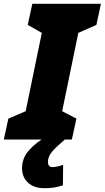

<svg xmlns="http://www.w3.org/2000/svg" viewBox="-56 -734 551 1010"><path d="M-12 -110 79 -149 164 -561 90 -603 114 -714H475L451 -603L356 -561L271 -149L346 -110L322 0H-36ZM60 152Q60 105 86.5 69Q113 33 163 0H285Q238 40 217 65Q196 90 196 120Q196 130 202 137.5Q208 145 219 145Q243 145 276 133L275 241Q249 249 228 252.5Q207 256 178 256Q122 256 91 226.5Q60 197 60 152Z"/></svg>

Font: Noto Sans Display Black
Style: Italic
Weight: 900
Italic angle: -12°
Designer: Monotype Design team
Foundry: Monotype Imaging Inc.
Version: Version 1.000